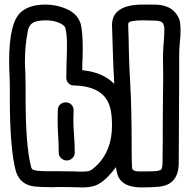

<svg xmlns="http://www.w3.org/2000/svg" viewBox="-20 -820 830 840"><path d="M272 -118Q258 -118 247.5 -128Q237 -138 237 -152Q237 -187 234.5 -224.5Q232 -262 232 -298Q232 -320 233 -341Q234 -355 244 -363.5Q254 -372 267 -372Q284 -372 293 -361.5Q302 -351 302 -338L301 -297Q301 -264 304 -227Q307 -190 307 -152Q307 -138 296.5 -128Q286 -118 272 -118ZM339 -69Q363 -69 373.5 -73.5Q384 -78 400 -93Q470 -159 470 -270Q470 -308 465 -335Q446 -443 304 -446Q289 -446 279.5 -456Q270 -466 270 -480L271 -538Q273 -581 273 -625Q273 -669 266 -698Q262 -710 238 -720.5Q214 -731 180 -731Q135 -731 118 -716Q104 -703 101 -681V-680Q89 -618 89 -552Q89 -527 91 -501Q92 -469 92 -430V-392Q92 -181 116 -90Q117 -84 121 -80Q130 -71 186 -71H233Q281 -71 307 -70ZM606 -731Q553 -731 543 -721Q541 -719 541 -711V-704Q543 -652 544 -588Q546 -516 550 -449Q556 -348 556 -176Q556 -94 558.5 -82.5Q561 -71 586 -70Q641 -70 657 -71Q673 -72 681 -76L685 -78Q691 -86 691 -108Q691 -163 692 -202Q692 -324 693 -386Q694 -431 694 -479L693 -578Q694 -612 697 -643Q699 -669 699 -690Q699 -712 690.5 -721Q682 -730 652 -730ZM487 -89Q471 -66 448 -43Q422 -18 399 -9Q376 0 339 0L305 -1Q277 -2 233 -2Q221 -2 210 -1Q160 -1 132 -4Q69 -11 50 -69Q23 -166 23 -390V-430Q23 -468 21.5 -497Q20 -526 20 -553Q20 -727 75 -770Q112 -800 180 -800Q229 -800 274 -779.5Q319 -759 333 -716Q342 -679 342 -608Q342 -572 340 -536V-513Q430 -504 480 -453Q476 -518 474 -586L470 -710Q470 -800 606 -800H652Q715 -800 744 -768Q766 -743 768 -720.5Q770 -698 770 -686Q770 -662 767 -637Q764 -608 764 -578V-511L762 -108Q762 -11 674 -3Q643 0 600 0Q509 0 493 -60Q489 -75 487 -89Z"/></svg>

Font: Bubblez Graffiti
Style: Regular
Weight: 400
Designer: GGBotNet
Foundry: GGBotNet
Version: 1.00